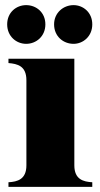

<svg xmlns="http://www.w3.org/2000/svg" viewBox="-20 -729 389 749"><path d="M13 -18V0H340V-18C305 -20 270 -29 270 -84V-500H13V-483C48 -480 83 -472 83 -416V-84C83 -29 48 -20 13 -18ZM82 -558C121 -558 157 -587 157 -634C157 -681 121 -709 82 -709C44 -709 8 -681 8 -634C8 -587 44 -558 82 -558ZM267 -558C304 -558 340 -587 340 -634C340 -681 304 -709 267 -709C227 -709 191 -679 191 -634C191 -587 227 -558 267 -558Z"/></svg>

Font: Sprat Condesed
Style: Bold
Weight: 700
Width: 3
Designer: Ethan Nakache
Foundry: Collletttivo
Version: Version 2.000;Glyphs 3.2 (3217)